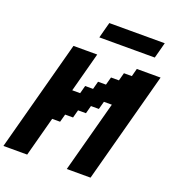

<svg xmlns="http://www.w3.org/2000/svg" viewBox="-190 -1274 1302 1424"><g transform="rotate(20 461.0 -562.5)"><path d="M500 0H687.5Q726.6 -146 804.7 -437.5Q882.8 -729 921.9 -875H734.4L717.8 -812.5H655.3L638.7 -750H576.2L559.1 -687.5H496.6L480 -625H417.5L400.9 -562.5H338.4L421.9 -875H234.4Q195.3 -729 117.2 -437.5Q39.1 -146 0 0H187.5L271 -312.5H333.5L350.6 -375H413.1L429.7 -437.5H492.2L508.8 -500H571.3L588.4 -562.5H650.9ZM393.1 -1000H830.6Q836.4 -1020.5 847.4 -1062.5Q858.4 -1104.5 863.8 -1125H426.3Q420.4 -1104 409.4 -1062.3Q398.4 -1020.5 393.1 -1000Z"/></g></svg>

Font: Faithful 32x
Style: SemiboldOblique
Weight: 400
Foundry: Faithful Resource Pack
Version: Version 1.0; January 27, 2023